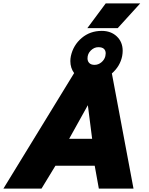

<svg xmlns="http://www.w3.org/2000/svg" viewBox="-50 -1099 868 1119"><path d="M636 -935H459L566 -1079H767ZM602 -671 728 0H526L502 -133H273L192 0H-30L382 -673Q360 -703 360 -743Q360 -757 363 -772Q377 -836 426 -877.5Q475 -919 543 -919Q597 -919 631 -886.5Q665 -854 665 -803Q665 -789 662 -772Q650 -713 602 -671ZM501 -721Q523 -721 541 -736Q559 -751 564 -772Q566 -784 566 -788Q566 -805 555.5 -814.5Q545 -824 523 -824Q499 -824 479.5 -805Q460 -786 460 -759Q460 -742 470.5 -731.5Q481 -721 501 -721ZM487 -290 462 -486 353 -290Z"/></svg>

Font: Prompt ExtraBold
Style: Italic
Weight: 800
Italic angle: -12°
Designer: Katatrad Team
Foundry: CadsonDemak
Version: Version 1.001